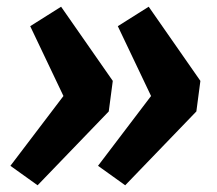

<svg xmlns="http://www.w3.org/2000/svg" viewBox="-20 -571 647 572"><path d="M316 -330 304 -239 92 -19 11 -77 169 -285 70 -493 162 -551ZM577 -330 565 -239 353 -19 272 -77 430 -285 331 -493 423 -551Z"/></svg>

Font: Fira Sans SemiBold
Style: Italic
Weight: 600
Italic angle: -8°
Designer: bBox Type GmbH & Carrois Corporate GbR & Edenspiekermann AG
Foundry: bBox Type GmbH & Carrois Corporate GbR & Edenspiekermann AG
Version: Version 4.301